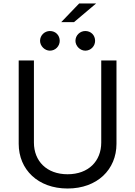

<svg xmlns="http://www.w3.org/2000/svg" viewBox="-20 -1077 781 1110"><path d="M565.3 -727.3V-252.8C565.3 -146.3 492.2 -69.6 370.7 -69.6C249.3 -69.6 176.1 -146.3 176.1 -252.8V-727.3H88.1V-245.7C88.1 -96.6 199.6 12.8 370.7 12.8C541.9 12.8 653.4 -96.6 653.4 -245.7V-727.3ZM211.6 -840.9C211.6 -811.1 238.6 -784.1 268.5 -784.1C301.1 -784.1 325.3 -811.1 325.3 -840.9C325.3 -873.6 301.1 -897.7 268.5 -897.7C238.6 -897.7 211.6 -873.6 211.6 -840.9ZM333.8 -948.9H407.7L535.5 -1056.8H437.5ZM416.2 -840.9C416.2 -811.1 443.2 -784.1 473 -784.1C505.7 -784.1 529.8 -811.1 529.8 -840.9C529.8 -873.6 505.7 -897.7 473 -897.7C443.2 -897.7 416.2 -873.6 416.2 -840.9Z"/></svg>

Font: Margiela Sans
Style: Regular
Weight: 400
Designer: Stefan Endress, Andreas Faust
Version: Version 1.100;FEAKit 1.0